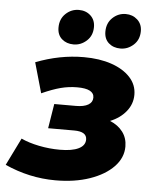

<svg xmlns="http://www.w3.org/2000/svg" viewBox="-79 -808 685 865"><g transform="rotate(5 263.0 -376.0)"><path d="M204 11Q86 11 -25 -39L36 -163Q70 -147 117 -137.5Q164 -128 212 -128Q267 -128 296.5 -142.5Q326 -157 326 -184Q326 -220 269 -220H151L169 -331H267Q303 -331 322.5 -342.5Q342 -354 342 -375Q342 -415 266 -415Q228 -415 191.5 -405.5Q155 -396 106 -374L67 -511Q175 -553 284 -553Q355 -553 409 -534.5Q463 -516 494 -482.5Q525 -449 525 -404Q525 -362 498 -328.5Q471 -295 426 -277Q463 -262 484 -234Q505 -206 505 -168Q505 -117 466 -76.5Q427 -36 359 -12.5Q291 11 204 11ZM444 -606Q412 -606 391 -624.5Q370 -643 370 -676Q370 -715 395.5 -739Q421 -763 455 -763Q486 -763 507.5 -743.5Q529 -724 529 -692Q529 -653 503 -629.5Q477 -606 444 -606ZM232 -606Q200 -606 179 -624.5Q158 -643 158 -676Q158 -715 183.5 -739Q209 -763 243 -763Q275 -763 296 -743.5Q317 -724 317 -692Q317 -653 291 -629.5Q265 -606 232 -606Z"/></g></svg>

Font: Montserrat ExtraBold
Style: Italic
Weight: 800
Italic angle: -11.3°
Designer: Julieta Ulanovsky
Foundry: Julieta Ulanovsky
Version: Version 9.000; ttfautohint (v1.8.4.7-5d5b)